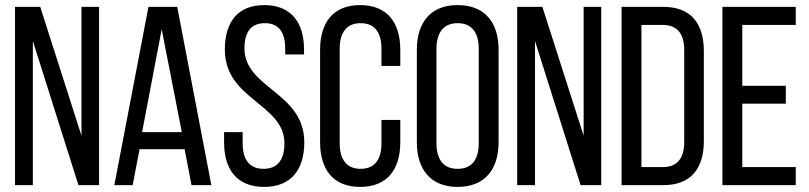

<svg xmlns="http://www.w3.org/2000/svg" viewBox="-20 -727 3177 754"><path d="M109 -566 288 0H369V-700H300V-194L138 -700H39V0H109Z M705 -141 732 0H810L676 -700H563L429 0H501L528 -141ZM615 -612 694 -208H538Z M1018 -707C913 -707 863 -640 863 -532C863 -335 1097 -320 1097 -164C1097 -101 1071 -64 1015 -64C959 -64 933 -101 933 -164V-208H860V-168C860 -62 910 7 1017 7C1124 7 1175 -62 1175 -168C1175 -365 940 -380 940 -537C940 -599 964 -636 1020 -636C1076 -636 1100 -599 1100 -536V-513H1174V-532C1174 -638 1124 -707 1018 -707Z M1394 -707C1287 -707 1237 -637 1237 -531V-169C1237 -63 1287 7 1394 7C1502 7 1552 -63 1552 -169V-256H1478V-165C1478 -102 1453 -64 1396 -64C1340 -64 1314 -102 1314 -165V-535C1314 -598 1340 -636 1396 -636C1453 -636 1478 -598 1478 -535V-468H1552V-531C1552 -637 1502 -707 1394 -707Z M1617 -169C1617 -63 1670 7 1777 7C1885 7 1938 -63 1938 -169V-531C1938 -638 1885 -707 1777 -707C1670 -707 1617 -638 1617 -531ZM1694 -535C1694 -598 1721 -636 1777 -636C1834 -636 1860 -598 1860 -535V-165C1860 -101 1834 -64 1777 -64C1721 -64 1694 -101 1694 -165Z M2081 -566 2260 0H2341V-700H2272V-194L2110 -700H2011V0H2081Z M2421 -700V0H2585C2694 0 2744 -66 2744 -173V-526C2744 -634 2694 -700 2585 -700ZM2499 -71V-629H2583C2640 -629 2667 -594 2667 -530V-170C2667 -106 2640 -71 2584 -71Z M2895 -390V-629H3105V-700H2817V0H3105V-71H2895V-320H3066V-390Z"/></svg>

Font: VL Bebas Neue Regular
Style: Regular
Weight: 400
Designer: Ryoichi Tsunekawa
Foundry: Ryoichi Tsunekawa
Version: Version 001.003